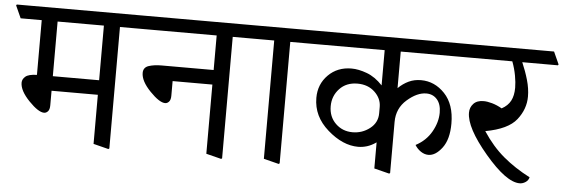

<svg xmlns="http://www.w3.org/2000/svg" viewBox="-72 -785 2734 930"><g transform="rotate(5 1294.5 -319.5)"><path d="M482.9 -584.5V5.9L478.5 9.3L404.8 -9.3V-248H179.7V-177.2Q179.7 -156.7 171.4 -147.7Q163.1 -138.7 152.8 -138.7Q125 -138.7 78.4 -187Q31.7 -235.4 31.7 -274.4Q31.7 -291.5 46.9 -304.4Q62 -317.4 102.5 -318.4V-584.5H0L-27.3 -645L-24.4 -649.4H584L611.3 -588.9L608.4 -584.5ZM404.8 -318.8V-584.5H179.7V-318.8Z M1031.2 -584.5V5.9L1026.9 9.3L953.1 -9.3V-345.7H759.8V-274.9Q759.8 -254.4 751.5 -245.4Q743.2 -236.3 732.9 -236.3Q705.1 -236.3 658.4 -284.7Q611.8 -333 611.8 -372.6Q611.8 -399.4 637.7 -408Q663.6 -416.5 700.2 -416.5H953.1V-584.5H585L557.6 -645L560.5 -649.4H1132.3L1159.7 -588.9L1156.7 -584.5Z M1306.6 9.3 1232.9 -9.3V-584.5H1132.3L1105 -645L1107.9 -649.4H1412.1L1439.5 -588.9L1436.5 -584.5H1311V5.9Z M1770 -308.6Q1770 -349.6 1737.3 -380.6Q1704.6 -411.6 1653.3 -411.6Q1599.1 -411.6 1566.2 -376.5Q1533.2 -341.3 1533.2 -291.5Q1533.2 -240.2 1566.7 -207.5Q1600.1 -174.8 1649.4 -174.8Q1696.3 -174.8 1733.2 -203.4Q1770 -231.9 1770 -277.3ZM1848.1 -584.5V-406.7Q1871.6 -429.7 1898.7 -442.4Q1925.8 -455.1 1958.5 -455.1Q2024.9 -455.1 2074 -403.3Q2123 -351.6 2123 -258.3Q2123 -181.6 2091.3 -139.6Q2059.6 -97.7 2024.9 -97.7Q2005.9 -97.7 1988 -109.6Q1970.2 -121.6 1959 -140.1Q2009.3 -166.5 2035.6 -213.1Q2062 -259.8 2062 -305.7Q2062 -347.2 2042 -370.1Q2022 -393.1 1989.7 -393.1Q1944.8 -393.1 1896.5 -350.8Q1848.1 -308.6 1848.1 -242.2V5.9L1843.8 9.3L1770 -9.3V-136.2Q1747.1 -120.1 1725.3 -113.5Q1703.6 -106.9 1682.6 -106.9Q1607.4 -106.9 1533.9 -171.4Q1460.4 -235.8 1460.4 -325.7Q1460.4 -392.1 1505.1 -437Q1549.8 -481.9 1618.2 -481.9Q1652.3 -481.9 1693.1 -466.8Q1733.9 -451.7 1770 -413.1V-584.5H1412.1L1384.8 -645L1387.7 -649.4H2165L2192.4 -588.9L2189.5 -584.5Z M2612.3 -584.5H2439Q2457 -543 2469 -501.2Q2481 -459.5 2481 -420.9Q2481 -359.9 2440.2 -308.1Q2399.4 -256.3 2289.6 -236.3Q2336.4 -165 2392.8 -117.7Q2449.2 -70.3 2522.9 -32.2Q2519.5 -17.1 2505.9 -8.1Q2492.2 1 2477.1 1Q2412.1 1 2307.6 -122.3Q2203.1 -245.6 2203.1 -318.8Q2203.1 -344.2 2220 -362.3Q2236.8 -380.4 2269 -380.4Q2287.1 -380.4 2310.5 -373.8Q2334 -367.2 2358.9 -353Q2388.7 -369.1 2402.1 -394.5Q2415.5 -419.9 2415.5 -458Q2415.5 -483.9 2409.4 -517.3Q2403.3 -550.8 2390.6 -584.5H2165L2137.7 -645L2140.6 -649.4H2587.9L2615.2 -588.9Z"/></g></svg>

Font: Sitara
Style: Regular
Weight: 400
Designer: Neelakash Kshetrimayum
Foundry: Neelakash Kshetrimayum
Version: Version 1.000;PS Version 1.000;PS 1.0;hotconv 1.;hotconv 1.0